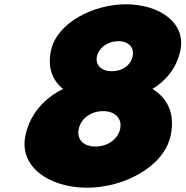

<svg xmlns="http://www.w3.org/2000/svg" viewBox="-20 -860 865 895"><path d="M217.7 -624.5C200.3 -542.3 225.7 -484 274.2 -445.3C191.2 -404.8 120.9 -333.4 98.6 -228.5C67.5 -82.2 209.5 15 385.8 15C556.8 15 744.5 -82.1 775.6 -228.5C797.7 -332.8 759.2 -403.5 690.8 -445.4C752.5 -482.8 803.2 -541.9 820.7 -624.5C848.3 -754.3 722.5 -840 566.5 -840C416.2 -840 245.4 -754.7 217.7 -624.5ZM431.9 -597.5C440.4 -637.6 482 -668 531 -668C580.7 -668 606.7 -638.2 598.1 -597.5C589.1 -555.4 550.5 -528 501.3 -528C453.8 -528 423.1 -556.1 431.9 -597.5ZM540.2 -259.5C530 -211.4 482.2 -177 425.6 -177C367 -177 336.8 -211 347.1 -259.5C357.6 -308.5 405.1 -342 460.7 -342C515.3 -342 550.5 -308.2 540.2 -259.5Z"/></svg>

Font: Hussar Nova
Style: 96
Weight: 700
Foundry: Cannot Into Space Fonts
Version: Version 0.99